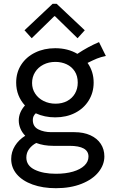

<svg xmlns="http://www.w3.org/2000/svg" viewBox="-20 -780 602 1014"><path d="M39.1 59.6Q39.1 22.5 59.1 -9.8Q79.1 -42 113.3 -63Q96.2 -80.6 87.6 -101.6Q79.1 -122.6 79.1 -143.6Q79.1 -186.5 111.8 -223.1Q89.4 -247.1 77.4 -277.6Q65.4 -308.1 65.4 -343.8Q65.4 -397 92 -438.2Q118.7 -479.5 165.8 -502.4Q212.9 -525.4 271.5 -525.4Q338.4 -525.4 388.7 -495.6Q444.8 -533.2 502.9 -557.6L539.1 -484.4Q512.2 -479 491.9 -470.7Q471.7 -462.4 442.4 -447.8Q474.6 -402.3 474.6 -343.8Q474.6 -291.5 448.7 -249.5Q422.9 -207.5 376.7 -183.8Q330.6 -160.2 271.5 -160.2Q215.8 -160.2 168.9 -181.6Q161.1 -174.3 157.2 -166Q153.3 -157.7 153.3 -146.5Q153.3 -111.3 182.6 -96.7Q211.9 -82 251 -82H373Q421.4 -82 457.3 -65.7Q493.2 -49.3 512.2 -20.3Q531.2 8.8 531.2 45.9Q531.2 90.3 500.2 128.9Q469.2 167.5 410.9 190.7Q352.5 213.9 275.4 213.9Q206.1 213.9 152.3 194.6Q98.6 175.3 68.8 140.4Q39.1 105.5 39.1 59.6ZM390.6 -343.8Q390.6 -378.9 374.5 -403.6Q358.4 -428.2 331.5 -440.7Q304.7 -453.1 272.5 -453.1Q237.3 -453.1 209.2 -438.7Q181.2 -424.3 165.3 -398.9Q149.4 -373.5 149.4 -341.8Q149.4 -310.5 165.8 -285.6Q182.1 -260.7 210.4 -246.6Q238.8 -232.4 273.4 -232.4Q308.1 -232.4 334.7 -246.6Q361.3 -260.7 376 -286.1Q390.6 -311.5 390.6 -343.8ZM275.4 137.7Q327.1 137.7 366 126.2Q404.8 114.7 426 94.2Q447.3 73.7 447.3 46.9Q447.3 -9.8 346.7 -9.8H260.7Q211.4 -9.8 171.4 -24.9Q148.9 -13.2 134 6.6Q119.1 26.4 119.1 51.8Q119.1 94.7 163.3 116.2Q207.5 137.7 275.4 137.7ZM109.4 -620.1 257.8 -759.8H279.3L427.7 -620.1L389.6 -578.1L270.5 -694.3H266.6L147.5 -578.1Z"/></svg>

Font: Reddit Sans Fudge
Style: Regular
Weight: 400
Designer: Stephen Hutchings
Foundry: Reddit
Version: Version 1.011